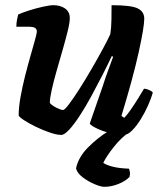

<svg xmlns="http://www.w3.org/2000/svg" viewBox="-20 -520 616 740"><path d="M216 0Q199 0 172.5 -9Q146 -18 119 -31Q92 -44 73 -56.5Q54 -69 52 -75Q52 -106 59 -145.5Q66 -185 76.5 -226.5Q87 -268 97.5 -304.5Q108 -341 115 -366.5Q122 -392 122 -398Q122 -409 114 -413Q106 -417 92 -417H43Q43 -430 45.5 -443.5Q48 -457 50 -464Q65 -471 91.5 -479.5Q118 -488 145 -494Q172 -500 186 -500Q212 -500 230.5 -487.5Q249 -475 249 -450Q249 -433 241 -400.5Q233 -368 221.5 -328Q210 -288 198.5 -248Q187 -208 179.5 -174.5Q172 -141 172 -123Q181 -113 198 -104.5Q215 -96 223 -96Q229 -96 246 -118.5Q263 -141 286 -177Q309 -213 332.5 -253.5Q356 -294 375.5 -330Q395 -366 405 -388Q409 -412 409.5 -444Q410 -476 410 -500Q486 -500 511 -487.5Q536 -475 536 -448Q536 -416 514.5 -318.5Q493 -221 448 -73L459 -66Q469 -76 483 -96Q497 -116 511 -138.5Q525 -161 535 -178Q544 -178 555 -173Q566 -168 569 -163Q563 -142 551 -114.5Q539 -87 522.5 -60.5Q506 -34 489 -17Q472 0 457 0Q429 0 400 -8Q371 -16 350 -26.5Q329 -37 326 -44L376 -188Q387 -223 398.5 -253.5Q410 -284 416 -301L411 -304Q395 -270 374 -229Q353 -188 331 -147.5Q309 -107 287 -73.5Q265 -40 246.5 -20Q228 0 216 0ZM382 200Q369 200 345 190Q321 180 299.5 164Q278 148 273 129Q282 86 318.5 49Q355 12 397 -14L486 -17Q447 10 418 47Q389 84 378 108Q392 117 417 123Q442 129 477 130Q479 135 480.5 143Q482 151 479 162Q464 178 436.5 189Q409 200 382 200Z"/></svg>

Font: Texturina ExtraBold
Style: Italic
Weight: 800
Italic angle: -11°
Designer: Guillermo Torres Carreño
Foundry: Omnibus-Type
Version: Version 1.002; ttfautohint (v1.8.3)